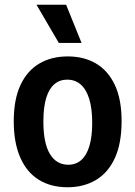

<svg xmlns="http://www.w3.org/2000/svg" viewBox="-20 -777 571 810"><path d="M265 13Q194 13 143 -19Q92 -51 65 -113.5Q38 -176 38 -265Q38 -358 66.5 -418.5Q95 -479 146 -509Q197 -539 266 -539Q335 -539 386 -508.5Q437 -478 465 -417.5Q493 -357 493 -266Q493 -172 464.5 -110Q436 -48 384.5 -17.5Q333 13 265 13ZM268 -82Q300 -82 322.5 -101.5Q345 -121 357 -160.5Q369 -200 369 -258Q369 -319 356.5 -359.5Q344 -400 320.5 -420.5Q297 -441 263 -441Q232 -441 209.5 -422Q187 -403 175 -364Q163 -325 163 -264Q163 -173 190.5 -127.5Q218 -82 268 -82ZM228 -596 134 -757H259L324 -596Z"/></svg>

Font: Bricolage Grotesque SemiCondensed SemiBold
Style: Regular
Weight: 600
Width: 4
Designer: Mathieu Triay
Foundry: Atelier Triay
Version: Version 1.001;gftools[0.9.33.dev8+g029e19f]